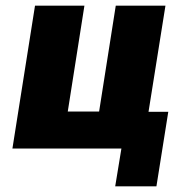

<svg xmlns="http://www.w3.org/2000/svg" viewBox="-20 -526 660 680"><path d="M388 134 410 0H24L104 -506H279L220 -131H331L390 -506H566L506 -130H576L534 134Z"/></svg>

Font: Nunito Sans 7pt Condensed Black
Style: Italic
Weight: 900
Width: 3
Italic angle: -9°
Designer: Vernon Adams
Foundry: Vernon Adams
Version: Version 3.101;gftools[0.9.27]